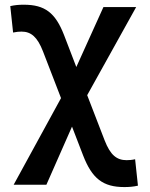

<svg xmlns="http://www.w3.org/2000/svg" viewBox="-20 -547 626 802"><path d="M499.5 234.4C519 234.4 537.6 232.9 556.2 228.5L544.4 118.2C531.7 121.1 518.6 122.1 509.3 122.1C467.3 122.1 440.9 100.6 417 39.1L344.2 -149.4L548.8 -517.6H412.1L298.8 -267.1L247.6 -400.4C211.4 -493.7 167.5 -527.3 79.6 -527.3C58.1 -527.3 43 -525.9 22.9 -521.5L34.7 -411.1C49.3 -414.1 59.1 -415 69.8 -415C109.9 -415 136.2 -392.6 159.7 -332L234.9 -137.2L37.1 224.6H173.8L280.8 -18.1L327.1 102.1C364.7 199.2 410.2 234.4 499.5 234.4Z"/></svg>

Font: Cascadia Code PL SemiBold
Style: Regular
Weight: 600
Monospace: yes
Designer: Aaron Bell
Foundry: Saja Typeworks
Version: Version 2404.023